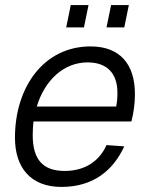

<svg xmlns="http://www.w3.org/2000/svg" viewBox="-20 -725 588 757"><path d="M241 -617H311L329 -705H259ZM400 -617H470L488 -705H418ZM222 12C348 12 426 -53 470 -148L400 -153C372 -90 315 -51 235 -51C151 -51 109 -94 109 -192C109 -210 110 -228 112 -246H498C507 -279 512 -319 512 -354C512 -472 453 -542 337 -542C153 -542 39 -382 39 -182C39 -63 102 12 222 12ZM325 -479C403 -479 443 -435 443 -359C443 -336 441 -320 438 -305H125C156 -408 231 -479 325 -479Z"/></svg>

Font: Geist Light
Style: Italic
Weight: 300
Italic angle: -12°
Designer: Basement.studio, Andrés Briganti, Mateo Zaragoza
Foundry: Basement.studio, Vercel, Andrés Briganti, Guido Ferreyra, Mateo Zaragoza
Version: Version 1.500